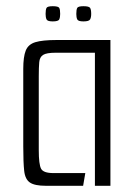

<svg xmlns="http://www.w3.org/2000/svg" viewBox="-20 -599 436 619"><path d="M128 0Q92 0 76.5 -10.5Q61 -21 58 -48Q55 -75 55 -127V-377Q55 -416 63 -436Q71 -456 94 -463Q117 -470 162 -470H336V0H286V-429H159Q130 -429 119 -422Q108 -415 106.5 -398.5Q105 -382 105 -353V-115Q105 -69 112.5 -55Q120 -41 152 -41H255L248 0ZM249 -530Q232 -530 229 -536.5Q226 -543 226 -554Q226 -568 229 -573.5Q232 -579 249 -579Q267 -579 270.5 -573.5Q274 -568 274 -554Q274 -543 270.5 -536.5Q267 -530 249 -530ZM150 -530Q133 -530 130 -536.5Q127 -543 127 -554Q127 -568 130 -573.5Q133 -579 150 -579Q168 -579 171 -573.5Q174 -568 174 -554Q174 -543 171 -536.5Q168 -530 150 -530Z"/></svg>

Font: Smooch Sans
Style: Regular
Weight: 400
Designer: Robert E. Leuschke
Foundry: Robert E. Leuschke
Version: Version 1.010; ttfautohint (v1.8.3)